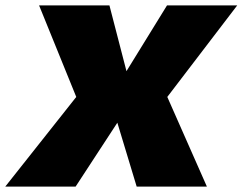

<svg xmlns="http://www.w3.org/2000/svg" viewBox="-68 -695 904 715"><path d="M-48.5 0H213.5L369 -238L441 0H702.5L555 -334L815.5 -675H554L403 -430L339.5 -675H77.5L216 -334Z"/></svg>

Font: Anybody UltraCondensed Thin Black
Style: Italic
Weight: 900
Italic angle: -10°
Version: Version 1.111